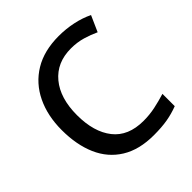

<svg xmlns="http://www.w3.org/2000/svg" viewBox="-195 -869 1025 1025"><g transform="rotate(-45 317.5 -357.0)"><path d="M402 -631Q295 -631 234 -557.5Q173 -484 173 -356Q173 -229 230.5 -156Q288 -83 403 -83Q449 -83 491.5 -92Q534 -101 576 -114V-21Q534 -5 490.5 2.5Q447 10 388 10Q278 10 204.5 -35.5Q131 -81 95 -163.5Q59 -246 59 -357Q59 -465 99 -548Q139 -631 215.5 -677.5Q292 -724 403 -724Q457 -724 509 -713Q561 -702 604 -681L564 -591Q530 -607 489.5 -619Q449 -631 402 -631Z"/></g></svg>

Font: Noto Sans Lao Medium
Style: Regular
Weight: 500
Designer: Monotype Design Team
Foundry: Monotype Imaging Inc.
Version: Version 2.003; ttfautohint (v1.8.4.7-5d5b)